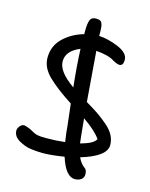

<svg xmlns="http://www.w3.org/2000/svg" viewBox="-113 -718 695 888"><g transform="rotate(15 235.0 -273.5)"><path d="M71 -73Q99 -57 111.5 -54Q124 -51 155 -51Q202 -51 245 -56Q238 -100 236 -131L224 -235Q148 -284 106.5 -324.5Q65 -365 65 -412Q65 -469 104.5 -507Q144 -545 201 -561V-576Q201 -612 207.5 -628.5Q214 -645 236 -645Q247 -645 254 -642Q261 -639 264 -631.5Q267 -624 268 -619.5Q269 -615 269.5 -602Q270 -589 270 -586V-571Q314 -569 363.5 -548Q413 -527 413 -494Q413 -466 394 -466Q384 -466 362 -478Q336 -496 275 -501Q287 -341 294 -261Q331 -239 352.5 -224.5Q374 -210 400 -188Q426 -166 438 -143.5Q450 -121 450 -96Q450 -42 330 -6Q342 21 364 37Q374 44 374 65Q374 80 362 89Q350 98 332 98Q288 98 260 10Q198 20 158 20Q129 20 100 16Q71 12 42 -5Q13 -22 13 -50Q13 -60 22 -71Q31 -82 42 -82Q48 -82 71 -73ZM202 -491Q137 -465 137 -414Q137 -365 216 -310Q205 -412 202 -491ZM313 -68Q375 -84 386 -108Q362 -143 301 -185Q312 -71 313 -68Z"/></g></svg>

Font: Because We Organize
Style: Regular
Weight: 400
Designer: Liz Wetzel, Aaron Williamson, Russ McMullin
Foundry: Red Hat
Version: Version 1.000